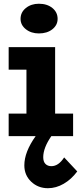

<svg xmlns="http://www.w3.org/2000/svg" viewBox="-20 -721 429 1017"><path d="M186 -543.9Q145 -543.9 116.9 -566.2Q88.9 -588.4 88.9 -621.1Q88.9 -655.8 116.9 -678.5Q145 -701.2 186 -701.2Q229.5 -701.2 257.3 -678.7Q285.2 -656.2 285.2 -621.1Q285.2 -587.9 257.3 -565.9Q229.5 -543.9 186 -543.9ZM319.8 112.8 389.2 187Q357.9 229 317.4 252.4Q276.9 275.9 233.9 275.9Q181.6 275.9 145.3 241.5Q108.9 207 108.9 154.8Q108.9 84 168.9 0H25.9V-119.1H120.1V-352.1H25.9V-471.2H272V-119.1H367.2V0H252Q209 62 209 111.8Q209 135.3 220.7 147.2Q232.4 159.2 252 159.2Q290 159.2 319.8 112.8Z"/></svg>

Font: BioRhyme ExtraBold
Style: Regular
Weight: 800
Designer: Aoife Mooney
Foundry: Aoife Mooney Type
Version: Version 1.500;PS 001.500;hotconv 1.0.88;makeotf.lib2.5.64775